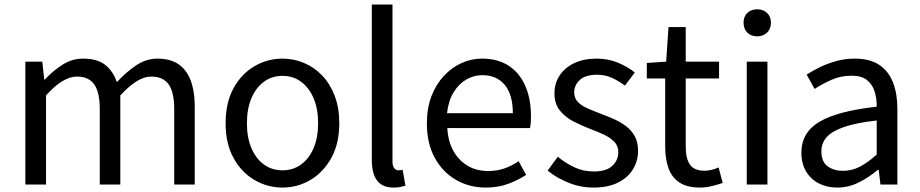

<svg xmlns="http://www.w3.org/2000/svg" viewBox="-20 -816 4068 849"><path d="M92.1 0V-543.4H167L175.7 -464.1H178.1Q213.7 -502.7 256.2 -529.7Q298.6 -556.8 347.4 -556.8Q410.1 -556.8 445.2 -529.1Q480.2 -501.5 496.7 -453Q539.8 -498.9 583.4 -527.9Q626.9 -556.8 676.6 -556.8Q759.8 -556.8 800.5 -502.4Q841.1 -448 841.1 -344.1V0H750.4V-332.4Q750.4 -408.5 725.7 -442.9Q701.1 -477.4 648.8 -477.4Q617.6 -477.4 584.2 -456.6Q550.8 -435.9 512 -394V0H421.2V-332.4Q421.2 -408.5 396.7 -442.9Q372.2 -477.4 319.9 -477.4Q289.3 -477.4 255 -456.6Q220.7 -435.9 183.5 -394V0Z M1229.1 13.4Q1162.6 13.4 1105 -20.3Q1047.4 -54 1012.5 -117.6Q977.6 -181.2 977.6 -271Q977.6 -361.9 1012.5 -425.7Q1047.4 -489.4 1105 -523.1Q1162.6 -556.8 1229.1 -556.8Q1278.9 -556.8 1324.3 -537.7Q1369.7 -518.6 1404.8 -481.9Q1439.8 -445.3 1460 -392.1Q1480.3 -338.9 1480.3 -271Q1480.3 -181.2 1445.1 -117.6Q1409.8 -54 1352.7 -20.3Q1295.7 13.4 1229.1 13.4ZM1229.1 -62.9Q1276.2 -62.9 1311.7 -88.9Q1347.2 -114.9 1367 -161.8Q1386.7 -208.7 1386.7 -271Q1386.7 -333.8 1367 -380.8Q1347.2 -427.8 1311.7 -454.2Q1276.2 -480.5 1229.1 -480.5Q1182.1 -480.5 1146.6 -454.2Q1111.1 -427.8 1091.4 -380.8Q1071.8 -333.8 1071.8 -271Q1071.8 -208.7 1091.4 -161.8Q1111.1 -114.9 1146.6 -88.9Q1182.1 -62.9 1229.1 -62.9Z M1720.3 13.4Q1686.1 13.4 1664.9 -0.9Q1643.8 -15.3 1633.9 -42.6Q1624.1 -69.9 1624.1 -108.1V-796H1715.5V-102.1Q1715.5 -81.5 1723.3 -72.2Q1731 -62.9 1741 -62.9Q1744.8 -62.9 1748.8 -63.4Q1752.8 -63.9 1760.4 -64.9L1772.9 5.1Q1763.1 8 1750.9 10.7Q1738.7 13.4 1720.3 13.4Z M2127.7 13.4Q2055.5 13.4 1996.4 -20.6Q1937.3 -54.6 1902.4 -118.2Q1867.6 -181.9 1867.6 -271Q1867.6 -337.5 1887.6 -390.1Q1907.7 -442.7 1942.5 -480.1Q1977.4 -517.6 2021 -537.2Q2064.6 -556.8 2111.4 -556.8Q2180.6 -556.8 2228.8 -525.7Q2277 -494.5 2302.4 -437.1Q2327.9 -379.7 2327.9 -301.7Q2327.9 -287.4 2326.9 -274.1Q2326 -260.7 2323.6 -249.7H1957.9Q1961 -192.4 1984.3 -149.8Q2007.7 -107.2 2047.1 -83.5Q2086.4 -59.8 2138.3 -59.8Q2177.8 -59.8 2210.5 -71.2Q2243.1 -82.7 2273.5 -103.1L2306.3 -42.5Q2270.8 -19.4 2227 -3Q2183.2 13.4 2127.7 13.4ZM1956.7 -315.5H2247.7Q2247.7 -397.1 2212.2 -440.3Q2176.8 -483.6 2112.5 -483.6Q2074.5 -483.6 2041.1 -463.9Q2007.7 -444.3 1985.2 -406.9Q1962.7 -369.6 1956.7 -315.5Z M2604.1 13.4Q2546.6 13.4 2493.3 -8.3Q2440 -30 2401.5 -61.7L2446.4 -122.7Q2481.7 -94.3 2520 -76.1Q2558.2 -57.8 2606.9 -57.8Q2660.8 -57.8 2687.4 -82.6Q2714.1 -107.5 2714.1 -143.1Q2714.1 -171.1 2695.7 -189.8Q2677.2 -208.5 2648.5 -221.7Q2619.7 -235 2589.5 -246Q2551.9 -260.6 2515.6 -279.1Q2479.4 -297.7 2455.5 -327.5Q2431.7 -357.2 2431.7 -403Q2431.7 -446.6 2454 -481.3Q2476.3 -516 2518.2 -536.4Q2560.1 -556.8 2618.8 -556.8Q2669.3 -556.8 2712.6 -538.8Q2755.9 -520.9 2787 -495.4L2743.4 -437.5Q2715.4 -458.3 2685.6 -471.9Q2655.8 -485.5 2619.9 -485.5Q2568.2 -485.5 2543.6 -462.2Q2519 -438.9 2519 -407.3Q2519 -381.8 2535.4 -365Q2551.7 -348.2 2578.8 -336.5Q2606 -324.7 2636.2 -313.1Q2666.2 -301.9 2695.5 -289Q2724.7 -276.1 2748.5 -257.9Q2772.4 -239.8 2786.9 -213.5Q2801.4 -187.2 2801.4 -148.2Q2801.4 -104.1 2778.7 -67.1Q2756 -30.1 2712.3 -8.4Q2668.7 13.4 2604.1 13.4Z M3075.5 13.4Q3017.9 13.4 2984 -9.3Q2950.2 -32 2935.8 -72.8Q2921.4 -113.5 2921.4 -167.7V-469H2840.1V-537.6L2925.7 -543.4L2936 -696.2H3012.2V-543.4H3159.6V-469H3012.2V-165.4Q3012.2 -116 3030.6 -88.5Q3048.9 -61 3096.4 -61Q3111 -61 3128.1 -65.4Q3145.1 -69.8 3157.5 -75.6L3175.8 -7Q3153.2 0.6 3127.2 7Q3101.2 13.4 3075.5 13.4Z M3282.1 0V-543.4H3373.5V0ZM3328.4 -655.3Q3301.1 -655.3 3284.5 -671.8Q3267.9 -688.2 3267.9 -716.2Q3267.9 -742.6 3284.5 -758.7Q3301.1 -774.9 3328.4 -774.9Q3354.7 -774.9 3371.9 -758.7Q3389 -742.6 3389 -716.2Q3389 -688.2 3371.9 -671.8Q3354.7 -655.3 3328.4 -655.3Z M3682.2 13.4Q3636.9 13.4 3601.1 -4.9Q3565.2 -23.2 3544.4 -57.9Q3523.6 -92.5 3523.6 -141.3Q3523.6 -230.1 3603.5 -277.5Q3683.3 -325 3856.7 -344.2Q3857.1 -379.4 3847.8 -410.5Q3838.5 -441.7 3814.2 -461.5Q3789.9 -481.3 3745 -481.3Q3697.6 -481.3 3656.1 -462.8Q3614.7 -444.3 3582 -422.7L3546.9 -486Q3572 -502.3 3604.8 -518.5Q3637.6 -534.7 3676.9 -545.7Q3716.1 -556.8 3759.5 -556.8Q3826.2 -556.8 3867.8 -529.1Q3909.3 -501.4 3928.7 -451.5Q3948.1 -401.6 3948.1 -334V0H3873.2L3865.5 -64.9H3861.7Q3823.6 -32.7 3778.3 -9.7Q3732.9 13.4 3682.2 13.4ZM3707.8 -60.6Q3747 -60.6 3782.3 -79Q3817.5 -97.4 3856.7 -132.4V-283.2Q3765.7 -273.1 3711.8 -254.3Q3658 -235.5 3635 -209.1Q3612.1 -182.6 3612.1 -147.4Q3612.1 -100.4 3639.9 -80.5Q3667.6 -60.6 3707.8 -60.6Z"/></svg>

Font: Noto Sans TC Thin
Style: Regular
Weight: 100
Designer: Ryoko NISHIZUKA 西塚涼子 (kana, bopomofo & ideographs); Paul D. Hunt (Latin, Greek & Cyrillic); Sandoll Communications 산돌커뮤니
Foundry: Adobe
Version: Version 2.004-H2;hotconv 1.0.118;makeotfexe 2.5.65603